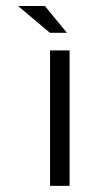

<svg xmlns="http://www.w3.org/2000/svg" viewBox="-20 -609 287 629"><path d="M127 -589.4 199.2 -501.5H143.6L39.1 -589.4ZM208 -443.8V0H144V-443.8Z"/></svg>

Font: Meera
Style: Regular
Weight: 400
Designer: Hussain KH and Suresh P for Swathanthra Malayalam Computing (SMC)
Version: Version 7.0.0+20221109